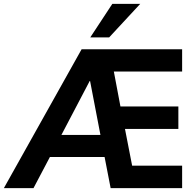

<svg xmlns="http://www.w3.org/2000/svg" viewBox="-63 -974 1015 994"><path d="M-43 0 359.4 -718.8H879.9V-603.5H526.4L560.5 -422.9H860.4V-306.6H584L621.1 -116.2H879.9V0H509.8L478.5 -161.1H195.3L110.4 0ZM254.9 -275.4H457L403.3 -554.7H401.4ZM404.3 -780.3 518.6 -954.1H663.1L502 -780.3Z"/></svg>

Font: Min Sans Bold
Style: Regular
Weight: 700
Designer: Jinseong-Kim, NotoSansCJK, Nunito
Foundry: Jinseong-Kim
Version: Version 1.400;Glyphs 3.1.2 (3151)